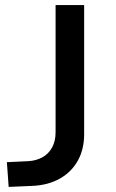

<svg xmlns="http://www.w3.org/2000/svg" viewBox="-20 -725 453 753"><path d="M14 8 7 -89 92 -93Q123 -95 147 -108.5Q171 -122 184.5 -147Q198 -172 198 -206V-705H310V-198Q310 -140 285.5 -95.5Q261 -51 215.5 -25Q170 1 108 4Z"/></svg>

Font: Nunito Sans 7pt SemiBold
Style: Regular
Weight: 600
Designer: Vernon Adams
Foundry: Vernon Adams
Version: Version 3.101;gftools[0.9.27]